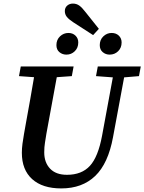

<svg xmlns="http://www.w3.org/2000/svg" viewBox="-20 -1035 806 1072"><path d="M322 17Q217 17 159.5 -35Q102 -87 102 -182Q102 -206 105.5 -232.5Q109 -259 114 -287L127 -360Q138 -421 149 -482Q160 -543 170 -604L86 -610L96 -664H391L381 -610L297 -604L239 -288Q235 -262 231 -238Q227 -214 227 -184Q227 -128 259.5 -93.5Q292 -59 354 -59Q436 -59 482 -109Q528 -159 550 -278L610 -603L516 -610L526 -664H766L756 -610L673 -603L611 -269Q584 -122 511.5 -52.5Q439 17 322 17ZM351 -730Q328 -730 311.5 -744Q295 -758 295 -783Q295 -813 315 -832Q335 -851 362 -851Q386 -851 401.5 -836Q417 -821 417 -798Q417 -768 397.5 -749Q378 -730 351 -730ZM500 -839 390 -910Q364 -927 353 -941Q342 -955 342 -973Q342 -992 355 -1003.5Q368 -1015 387 -1015Q407 -1015 422.5 -1004Q438 -993 457 -968L532 -874ZM592 -730Q570 -730 553.5 -744Q537 -758 537 -783Q537 -813 557 -832Q577 -851 603 -851Q628 -851 643.5 -836Q659 -821 659 -798Q659 -768 639.5 -749Q620 -730 592 -730Z"/></svg>

Font: Source Serif 4 SmText Semibold
Style: Italic
Weight: 600
Italic angle: -12°
Designer: Frank Grießhammer
Foundry: Adobe
Version: Version 4.005;hotconv 1.1.0;makeotfexe 2.6.0